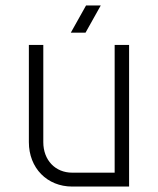

<svg xmlns="http://www.w3.org/2000/svg" viewBox="-20 -685 580 705"><path d="M454 -520H401V-51H245C183 -51 139 -97 139 -163V-520H86V-163C86 -68 153 0 245 0H454ZM240 -565H294L350 -665H296Z"/></svg>

Font: Grotesk 01 Extrafine
Style: Bold
Weight: 400
Designer: Frank Adebiaye, contributions by Jérémy Landes, Ariel Martín Pérez
Foundry: Velvetyne Type Foundry
Version: Version 3.000;Glyphs 3.1.2 (3150)